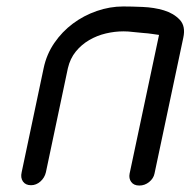

<svg xmlns="http://www.w3.org/2000/svg" viewBox="-20 -575 589 594"><path d="M472 -467Q464 -468 451 -470Q438 -472 423 -473L392 -476Q377 -478 362 -478Q335 -478 307.5 -471.5Q280 -465 256 -451Q232 -437 214.5 -415.5Q197 -394 190 -364L122 -42Q118 -25 105 -13.5Q92 -2 76 -2Q59 -2 51 -13.5Q43 -25 47 -42L115 -364Q124 -407 148 -442Q172 -477 205.5 -502Q239 -527 279.5 -541Q320 -555 361 -555Q386 -555 421.5 -553.5Q457 -552 487 -543Q517 -534 536 -514Q555 -494 547 -458L458 -38Q455 -23 441.5 -12Q428 -1 411 -1Q394 -1 386 -12Q378 -23 381 -38Z"/></svg>

Font: VDS Compensated
Style: Light Italic
Weight: 300
Italic angle: -12°
Designer: artmaker
Foundry: artmaker
Version: Version 1.000 2012 initial release